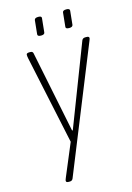

<svg xmlns="http://www.w3.org/2000/svg" viewBox="-134 -765 715 1040"><g transform="rotate(-15 223.5 -245.0)"><path d="M117 208Q103 208 103 199Q103 195 105.5 189Q108 183 109 180L184 1L78 -497Q77 -500 76.5 -506Q76 -512 76 -515Q76 -521 81 -523Q86 -525 92 -525H99Q112 -525 114 -513L207 -56H211L387 -513Q392 -525 406 -525H413Q428 -525 428 -516Q428 -512 425.5 -506Q423 -500 422 -497L142 196Q137 208 124 208ZM336 -596Q315 -596 317 -608L325 -686Q326 -698 346 -698Q366 -698 365 -686L357 -608Q355 -596 336 -596ZM178 -596Q158 -596 159 -608L167 -686Q169 -698 189 -698Q209 -698 207 -686L199 -608Q198 -596 178 -596Z"/></g></svg>

Font: Asap Semi Condensed Semi Condensed Thin
Style: Italic
Weight: 100
Width: 4
Italic angle: -6°
Designer: Pablo Cosgaya
Foundry: Omnibus-Type
Version: Version 3.001; ttfautohint (v1.8.4.7-5d5b)